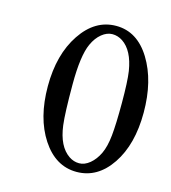

<svg xmlns="http://www.w3.org/2000/svg" viewBox="-84 -576 584 656"><g transform="rotate(15 207.5 -248.5)"><path d="M415 -244.4Q415 -131.8 367.2 -60.8Q319.3 10.3 245.1 10.3Q170.9 10.3 123 -62.5Q75.2 -135.3 75.2 -247.6Q75.2 -359.9 124.5 -433.3Q173.8 -506.8 248.3 -506.8Q322.8 -506.8 368.9 -431.9Q415 -356.9 415 -244.4ZM329.1 -369.1Q317.9 -439 279.3 -464.8Q262.2 -476.1 242.9 -476.1Q223.6 -476.1 205.3 -461.2Q187 -446.3 175.3 -420.4Q155.3 -377 155.3 -275.1Q155.3 -173.3 160.6 -131.8Q169.9 -59.1 210.4 -31.7Q227.1 -20.5 246.3 -20.5Q265.6 -20.5 283.9 -35.6Q302.2 -50.8 314.2 -75.9Q326.2 -101.1 330.3 -141.4Q334.5 -181.6 334.5 -257.3Q334.5 -333 329.1 -369.1Z"/></g></svg>

Font: RIT Rachana
Style: Regular
Weight: 400
Designer: Hussain KH
Version: 1.4.7